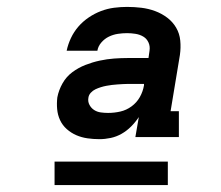

<svg xmlns="http://www.w3.org/2000/svg" viewBox="-20 -720 640 556"><path d="M268 -317Q250 -317 233 -319.5Q216 -322 201 -328.5Q186 -335 173.5 -346Q161 -357 154 -372Q147 -387 145.5 -404Q144 -421 146 -438Q150 -459 161 -478.5Q172 -498 189.5 -511Q207 -524 227.5 -532Q248 -540 269 -544.5Q290 -549 310.5 -550.5Q331 -552 351 -552H410L413 -573Q415 -586 410 -597Q405 -608 395 -614Q385 -620 372.5 -622Q360 -624 348 -624Q335 -624 321.5 -622Q308 -620 295.5 -614Q283 -608 273.5 -597Q264 -586 262 -573H173Q177 -592 185.5 -610Q194 -628 207 -643Q220 -658 237 -669.5Q254 -681 272.5 -688Q291 -695 310 -697.5Q329 -700 348 -700Q369 -700 389.5 -697.5Q410 -695 429 -688Q448 -681 464 -669Q480 -657 490 -640Q500 -623 502 -602.5Q504 -582 501 -561L474 -398H498V-323H372L382 -381Q372 -366 359.5 -353.5Q347 -341 332 -332.5Q317 -324 300.5 -320.5Q284 -317 268 -317ZM293 -393Q311 -393 328.5 -397Q346 -401 361 -412Q376 -423 385 -439Q394 -455 397 -473V-477H351Q344 -477 336 -476.5Q328 -476 320 -475.5Q312 -475 304 -474Q296 -473 288 -471.5Q280 -470 272 -467.5Q264 -465 256.5 -461.5Q249 -458 243 -451.5Q237 -445 236 -437Q234 -426 239 -416.5Q244 -407 252.5 -401.5Q261 -396 271.5 -394.5Q282 -393 293 -393ZM466 -184H138V-252H466Z"/></svg>

Font: Iosevka Curly Slab ExObl
Style: Bold
Weight: 700
Width: 7
Italic angle: -9°
Monospace: yes
Designer: Belleve Invis
Foundry: Belleve Invis
Version: Version 11.0.0; ttfautohint (v1.8.3)